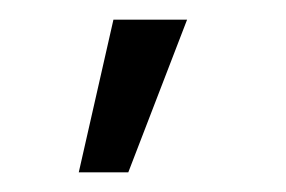

<svg xmlns="http://www.w3.org/2000/svg" viewBox="-20 36 290 195"><path d="M60 211H110.3L170 56H95.2Z"/></svg>

Font: Tap Sans
Style: Regular
Weight: 400
Designer: Tap Payments
Foundry: Tap Payments
Version: Version 1.001;Glyphs 3.1.2 (3151)